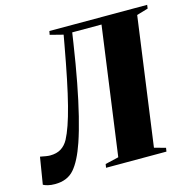

<svg xmlns="http://www.w3.org/2000/svg" viewBox="-128 -851 965 972"><g transform="rotate(-15 355.0 -365.0)"><path d="M325 -706.5 317 -653.5Q300.5 -544.5 283 -452.8Q265.5 -361 247.2 -287.2Q229 -213.5 210 -158Q180 -70.5 144 -28.8Q108 13 43 13Q21.5 13 5.8 9Q-10 5 -18.5 0L4.5 -141Q22 -137.5 34.8 -135.5Q47.5 -133.5 56 -133.5Q90.5 -133.5 113.5 -147.8Q136.5 -162 151.5 -189.5Q165.5 -216 179.5 -256Q193.5 -296 208 -352.5Q222.5 -409 238 -484.2Q253.5 -559.5 271 -656.5L280 -706.5L211.5 -724L215 -743H727.5L725 -724L665.5 -706.5L573.5 -35.5L632.5 -19L629.5 0H313L316 -19L386.5 -35.5L478.5 -706.5Z"/></g></svg>

Font: Merriweather 144pt Black
Style: Italic
Weight: 900
Italic angle: -7.8°
Version: Version 2.101